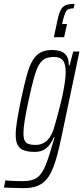

<svg xmlns="http://www.w3.org/2000/svg" viewBox="-68 -776 430 991"><path d="M55 195Q40 195 24 194.5Q8 194 -10.5 193.5Q-29 193 -48 192L-40 155Q-31 156 -17 157Q-3 158 13.5 158.5Q30 159 47 159Q79 159 101 152Q123 145 138.5 127Q154 109 167 78Q180 47 194 -1Q197 -13 203.5 -33Q210 -53 214 -68H210Q200 -44 186.5 -27Q173 -10 155 -1Q137 8 111 8Q77 8 55.5 0Q34 -8 23.5 -27Q13 -46 13 -80Q13 -109 20 -152.5Q27 -196 39 -255Q56 -335 70 -386.5Q84 -438 102 -466.5Q120 -495 144 -506.5Q168 -518 202 -518Q223 -518 242 -512.5Q261 -507 274 -490.5Q287 -474 287 -438H291L310 -510H342L252 -82Q239 -19 226.5 27.5Q214 74 199 106.5Q184 139 164.5 158Q145 177 118.5 186Q92 195 55 195ZM115 -28Q139 -28 156.5 -37.5Q174 -47 187.5 -65.5Q201 -84 210 -113Q216 -133 224 -162Q232 -191 240.5 -224Q249 -257 256 -290.5Q263 -324 267 -353.5Q271 -383 271 -403Q271 -447 256.5 -464.5Q242 -482 213 -482Q185 -482 166.5 -474Q148 -466 134 -443Q120 -420 107.5 -375Q95 -330 79 -255Q66 -196 59.5 -154.5Q53 -113 53 -89Q53 -63 59.5 -50Q66 -37 80 -32.5Q94 -28 115 -28ZM210 -584 226 -659Q232 -690 238.5 -708.5Q245 -727 254.5 -737.5Q264 -748 279 -752Q294 -756 317 -756L312 -733Q282 -733 273.5 -718.5Q265 -704 256 -669L253 -652H278L263 -584Z"/></svg>

Font: Saira UltraCondensed ExtraLight
Style: Italic
Weight: 250
Width: 1
Italic angle: -12°
Designer: Hector Gatti with collaboration of the Omnibus-Type team
Foundry: Omnibus-Type
Version: Version 1.101